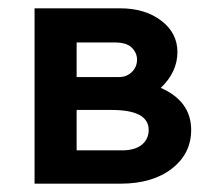

<svg xmlns="http://www.w3.org/2000/svg" viewBox="-20 -441 506 461"><path d="M366 -230Q439 -198 439 -129Q439 -72 392.5 -36Q346 0 269 0H63V-421H269Q328 -421 367 -391.5Q406 -362 406 -316Q406 -268 366 -230ZM256 -339H164V-256H266Q284 -256 296.5 -268Q309 -280 309 -298Q309 -314 296.5 -326.5Q284 -339 256 -339ZM273 -80Q304 -80 320.5 -93.5Q337 -107 337 -129Q337 -177 248 -177H164V-80Z"/></svg>

Font: EauTest
Style: Bold
Weight: 700
Designer: Christian Thalmann (Catharsis Fonts)
Version: Version 0.001;PS 000.001;hotconv 1.0.88;makeotf.lib2.5.64775